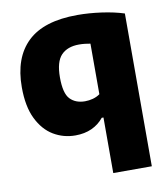

<svg xmlns="http://www.w3.org/2000/svg" viewBox="-86 -630 805 922"><g transform="rotate(-10 316.5 -169.0)"><path d="M391.5 220V-51H383Q359.5 -21.5 324.5 -5.5Q289.5 10.5 244.5 10.5Q186.5 10.5 138 -18.5Q89.5 -47.5 60 -107.8Q30.5 -168 30.5 -261.5Q30.5 -405.5 109.8 -481.5Q189 -557.5 353 -557.5Q409.5 -557.5 470.5 -549Q531.5 -540.5 579.5 -525V220ZM318.5 -143Q337.5 -143 357 -148.2Q376.5 -153.5 391.5 -164.5V-411Q380 -413 366 -414.8Q352 -416.5 336.5 -416.5Q280 -416.5 249.5 -384.8Q219 -353 219 -276.5Q219 -198.5 245.8 -170.8Q272.5 -143 318.5 -143Z"/></g></svg>

Font: Encode Sans XBd
Style: Regular
Weight: 800
Designer: Multiple Designers
Foundry: Impallari Type
Version: Version 3.002; ttfautohint (v1.8.3) -l 8 -r 50 -G 200 -x 14 